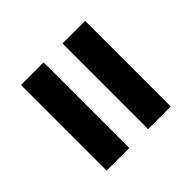

<svg xmlns="http://www.w3.org/2000/svg" viewBox="-60 -662 692 692"><g transform="rotate(45 286.0 -315.5)"><path d="M502.9 -364.3H66.4V-479.5H502.9ZM502.9 -152.8H66.4V-268.1H502.9Z"/></g></svg>

Font: RobotoDraft
Style: Bold
Weight: 700
Version: Version 2.001150; 2014